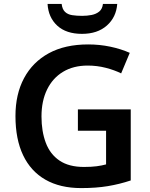

<svg xmlns="http://www.w3.org/2000/svg" viewBox="-20 -951 766 981"><path d="M378 -392H648V-29Q591 -10 531 0Q471 10 395 10Q287 10 212 -33Q137 -76 98 -158Q59 -240 59 -358Q59 -470 103 -552Q147 -634 229.5 -679Q312 -724 431 -724Q489 -724 543.5 -712.5Q598 -701 643 -681L599 -576Q565 -593 520.5 -604.5Q476 -616 428 -616Q355 -616 302 -584Q249 -552 220.5 -493.5Q192 -435 192 -356Q192 -280 214 -221.5Q236 -163 284 -130.5Q332 -98 409 -98Q447 -98 473.5 -101.5Q500 -105 522 -111V-283H378ZM579 -931Q574 -863 526 -820.5Q478 -778 399 -778Q318 -778 272.5 -820Q227 -862 223 -931H295Q298 -904 312 -890.5Q326 -877 349 -873.5Q372 -870 400 -870Q425 -870 448 -874.5Q471 -879 487 -892Q503 -905 506 -931Z"/></svg>

Font: Noto Sans Tangsa SemiBold
Style: Regular
Weight: 600
Version: Version 1.504